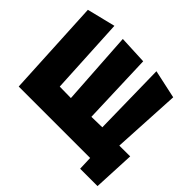

<svg xmlns="http://www.w3.org/2000/svg" viewBox="-186 -911 1213 1213"><g transform="rotate(45 421.0 -304.0)"><path d="M32.7 -1 -1 -652.8 189 -699.7 216.3 -184.1 317.4 -182.6 285.2 -678.7 476.1 -669.9 492.7 -190.4 588.4 -192.4 579.6 -684.6 771 -643.1 746.1 -186.5 842.8 -187 829.6 91.8H674.3L670.9 -1Z"/></g></svg>

Font: Lapsus Pro (theguybrush.com)
Style: Bold
Weight: 700
Designer: Jose Roses
Version: Version 1.00 February 9, 2018, initial release